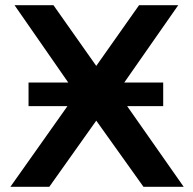

<svg xmlns="http://www.w3.org/2000/svg" viewBox="-20 -720 745 740"><path d="M20 0 240 -311H90V-402H243L36 -700H186L351 -466L516 -700H667L459 -402H609V-311H470L688 0H533L351 -255L170 0Z"/></svg>

Font: Montserrat SemiBold
Style: Regular
Weight: 600
Designer: Julieta Ulanovsky
Foundry: Julieta Ulanovsky
Version: Version 9.000; ttfautohint (v1.8.4.7-5d5b)